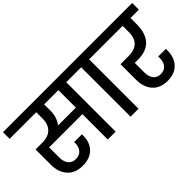

<svg xmlns="http://www.w3.org/2000/svg" viewBox="-67 -1261 1792 1792"><g transform="rotate(-45 828.5 -365.5)"><path d="M846 -652H723V0H619V-335H180V-203Q180 -148 205.5 -114.5Q231 -81 281 -81Q328 -81 354.5 -111.5Q381 -142 381 -193V-205H482Q483 -198 483 -188Q483 -97 429.5 -44Q376 9 283 9Q184 9 130.5 -51Q77 -111 77 -208V-411H164Q246 -411 286.5 -453Q327 -495 327 -568V-652H-24V-740H846ZM619 -652H431V-568Q431 -479 383 -421H619Z M920 0V-652H798V-740H1147V-652H1025V0Z M1303 -327V-202Q1303 -147 1328 -114Q1353 -81 1402 -81Q1447 -81 1473.5 -111.5Q1500 -142 1500 -193V-215H1601V-196Q1601 -102 1548.5 -46.5Q1496 9 1404 9Q1305 9 1252.5 -50.5Q1200 -110 1200 -207V-413H1304Q1467 -413 1467 -569V-652H1099V-740H1681V-652H1571V-569Q1571 -453 1515 -390Q1459 -327 1341 -327Z"/></g></svg>

Font: A Bank Premium Med
Style: Regular
Weight: 500
Designer: Ninad Kale (Devanagari), Jonny Pinhorn (Latin), Htun Naung (Myanmar)
Foundry: Indian Type Foundry
Version: 4.004